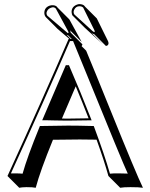

<svg xmlns="http://www.w3.org/2000/svg" viewBox="-20 -846 725 926"><path d="M235.4 -171.9Q173.8 -21.5 152.3 59.6Q139.6 56.6 107.4 56.6Q84 57.1 72.8 59.6L16.1 2.9Q186.5 -370.1 311 -658.2H314.5L257.8 -706.5L201.2 -763.2Q194.3 -771 193.8 -783.2Q193.8 -809.1 218.3 -818.4Q226.6 -821.3 234.9 -820.8Q247.1 -820.3 253.9 -814Q256.3 -811 257.8 -809.1L314.5 -752.4L374 -643.6L317.4 -700.2Q320.8 -693.4 320.8 -689L377.4 -632.3Q376.5 -627 373.5 -623.5L395.5 -601.6Q430.7 -517.6 512.2 -315.9Q638.7 -2.9 669.4 59.6Q651.4 56.6 609.4 56.6Q576.2 56.6 559.6 59.6L502.9 2.9Q483.9 -66.4 445.8 -172.4Q398.4 -173.3 364.7 -173.3Q306.2 -173.3 235.4 -171.9ZM325.2 -788.1Q325.2 -813.5 351.1 -823.7Q357.9 -826.2 362.8 -826.2Q378.9 -825.7 386.2 -818.8Q388.7 -815.9 390.1 -814L446.8 -757.3L501 -647.5Q503.4 -642.6 503.4 -636.2Q502 -625.5 490.7 -624.5L434.1 -681.2Q427.2 -682.1 419.9 -688.5L476.6 -631.8L388.7 -712.4L332 -769L330.6 -770Q325.7 -776.9 325.2 -788.1ZM278.8 -274.4Q293 -273.9 303.2 -273.9Q346.2 -273.9 407.2 -275.4Q377.4 -352.1 345.2 -429.7ZM307.6 -518.1 306.2 -522H304.2ZM320.8 -658.2H326.2L308.1 -675.8Q303.2 -676.3 299.8 -679.2ZM335 -788.1Q335.4 -779.8 338.4 -776.9V-776.4L426.8 -695.8Q432.1 -691.4 434.1 -690.9Q436.5 -691.9 437 -692.9Q436.5 -695.8 435.5 -699.7L381.3 -809.1Q375 -815.9 362.8 -815.9Q346.2 -815.9 337.9 -799.3Q335 -793.5 335 -788.1ZM204.1 -783.2Q204.6 -774.9 208 -770.5L306.6 -686.5L307.6 -686Q309.6 -687.5 311 -689Q310.1 -691.9 308.6 -695.3L249.5 -804.2Q243.7 -811 234.9 -811Q208.5 -806.6 204.1 -783.2ZM169.9 -231.9 172.4 -238.3H178.7Q250.5 -239.7 308.1 -240.2Q355 -240.2 425.8 -238.3H432.1L434.6 -231.9Q484.4 -98.6 510.3 -8.3Q525.9 -10.3 553.2 -9.8Q581.5 -9.8 596.2 -8.8Q570.3 -64 395.5 -494.1Q357.9 -586.9 332.5 -647.9H317.4Q196.3 -367.7 32.7 -9.8Q40.5 -10.3 50.8 -9.8Q75.7 -9.8 88.9 -8.3Q111.8 -89.8 169.9 -231.9ZM416.5 -279.3 421.9 -265.6H407.7Q345.7 -264.2 303.2 -264.2Q286.1 -264.2 242.7 -265.1Q211.4 -265.6 198.2 -266.1H183.6L297.4 -531.7H312.5L314.9 -525.9Q370.1 -398.9 416.5 -279.3Z"/></svg>

Font: Linux Biolinum Shadow O
Style: Regular
Weight: 400
Designer: Philipp H. Poll
Foundry: Philipp H. Poll
Version: Version 1.0.4